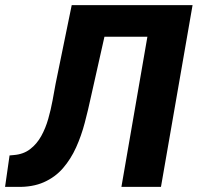

<svg xmlns="http://www.w3.org/2000/svg" viewBox="-52 -731 773 751"><path d="M594.2 -710.9 572.3 -587.4H222.2L243.7 -710.9ZM701.2 -710.9 577.6 0H422.9L545.9 -710.9ZM228.5 -710.9H384.3L303.7 -352.1Q293 -301.8 279.5 -250.7Q266.1 -199.7 245.6 -154.3Q225.1 -108.9 194.6 -73.5Q164.1 -38.1 119.6 -18.3Q75.2 1.5 13.7 0H-32.2L-14.6 -123L1.5 -124.5Q39.6 -127.4 65.9 -147.7Q92.3 -168 109.4 -199Q126.5 -230 136.7 -266.1Q147 -302.2 153.6 -338.1Q160.2 -374 165.5 -403.3Z"/></svg>

Font: Roboto ExtraBold
Style: Italic
Weight: 800
Designer: Christian Robertson
Foundry: Google
Version: Version 3.009; 2024